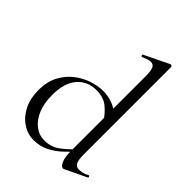

<svg xmlns="http://www.w3.org/2000/svg" viewBox="-214 -827 941 941"><g transform="rotate(45 256.5 -356.0)"><path d="M192.2 13Q150.8 13 114.9 -10.8Q79 -34.6 57.5 -77.3Q36 -120 36 -178Q36 -235 57.6 -276.5Q79.2 -318 113.3 -345Q147.4 -372 187.4 -385.5Q227.4 -399 264.2 -399Q299.4 -399 330 -387.2Q360.6 -375.4 386.4 -354.4L374.6 -287Q350.4 -326.4 319 -352.5Q287.6 -378.6 237.2 -378.6Q175.8 -378.6 138.2 -335.1Q100.6 -291.6 100.6 -207.6Q100.6 -151.4 117.8 -109.8Q135 -68.2 164.8 -45.6Q194.6 -23 231.2 -23Q276 -23 310.8 -48.2Q345.6 -73.4 376.8 -108.4L385.2 -101Q364.2 -77 336.1 -50.5Q308 -24 272.5 -5.5Q237 13 192.2 13ZM416.2 -716.8V-109.6Q416.2 -74 424.3 -58Q432.4 -42 452.2 -42Q461.6 -42 475.3 -44.6Q489 -47.2 504.4 -56.2Q509 -58.2 511.6 -52.7Q514.2 -47.2 509.8 -45.2L399.8 7.4Q396 9.2 392.4 9.2Q380 9.2 369.9 -13.8Q359.8 -36.8 359.8 -81.2V-597Q359.8 -632.6 353 -648.9Q346.2 -665.2 326.8 -665.2Q318.2 -665.2 307.5 -661.4Q296.8 -657.6 281 -651Q277 -649.2 274.4 -655.2Q271.8 -661.2 275.4 -662.2L402.4 -724Q404.4 -725 407.2 -725Q409.8 -725 413 -722.5Q416.2 -720 416.2 -716.8Z"/></g></svg>

Font: Cormorant Light
Style: Regular
Weight: 300
Designer: Christian Thalmann (Catharsis Fonts)
Foundry: Catharsis Fonts
Version: Version 4.000